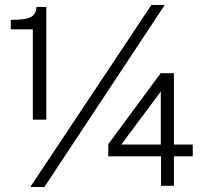

<svg xmlns="http://www.w3.org/2000/svg" viewBox="-20 -751 821 775"><path d="M112.5 -268V-632.5H23.5V-671Q83 -670.5 104.5 -682.2Q126 -694 127 -723H167V-268ZM645 -731 159 4 102.5 3.5 591 -731ZM628.5 -455.5H682V-167.5H758V-120H682V-1H630V-120H417V-169ZM469.5 -167.5H629V-381.5Z"/></svg>

Font: Public Sans Light
Style: Regular
Weight: 300
Designer: The Public Sans Project Authors: Dan O. Williams and USWDS (Libre Franklin designed by Pablo Impallari and Rodrigo Fuenz
Version: Version 1.007